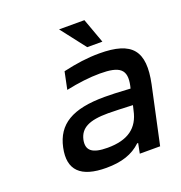

<svg xmlns="http://www.w3.org/2000/svg" viewBox="-125 -787 851 904"><g transform="rotate(-20 300.0 -335.5)"><path d="M408 -509C348 -509 292 -501 226 -486L208 -399C269 -412 328 -419 378 -419C478 -419 510 -394 493 -315L490 -303C430 -307 386 -308 362 -308C199 -308 120 -259 97 -151C74 -43 129 9 256 9C332 9 388 -9 431 -50H436L426 0H528L590 -288C623 -446 573 -509 408 -509ZM199 -152C211 -207 255 -230 351 -230C379 -230 430 -228 474 -226L468 -201C451 -119 396 -78 294 -78C217 -78 189 -101 199 -152ZM269 -680 365 -556H441L396 -680Z"/></g></svg>

Font: LT Wave Mono Medium
Style: Italic
Weight: 500
Designer: Daniel Lyons
Version: Version 2.5 (Glyphs App)